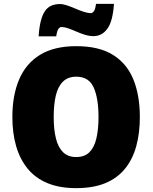

<svg xmlns="http://www.w3.org/2000/svg" viewBox="-20 -964 790 994"><path d="M704 -358Q704 -275 685.5 -207.5Q667 -140 627.5 -91Q588 -42 525.5 -16Q463 10 374 10Q288 10 225.5 -16Q163 -42 123 -91Q83 -140 63.5 -207.5Q44 -275 44 -359Q44 -470 79 -552.5Q114 -635 187 -680Q260 -725 375 -725Q493 -725 565.5 -679.5Q638 -634 671 -551.5Q704 -469 704 -358ZM258 -358Q258 -294 269.5 -247.5Q281 -201 306.5 -176Q332 -151 374 -151Q418 -151 443 -176Q468 -201 479 -247.5Q490 -294 490 -358Q490 -455 465 -511Q440 -567 375 -567Q332 -567 306 -541.5Q280 -516 269 -469.5Q258 -423 258 -358ZM570 -944Q564 -854 536 -815.5Q508 -777 464 -777Q442 -777 419.5 -784Q397 -791 375.5 -800.5Q354 -810 334 -817Q314 -824 296 -824Q291 -824 283.5 -816Q276 -808 271 -776H180Q183 -822 191 -854Q199 -886 212 -905.5Q225 -925 244.5 -934Q264 -943 290 -943Q307 -943 327.5 -936Q348 -929 370 -919.5Q392 -910 413 -903Q434 -896 452 -896Q457 -896 465 -904.5Q473 -913 477 -944Z"/></svg>

Font: Noto Sans Display Black
Style: Regular
Weight: 900
Designer: Monotype Design Team
Foundry: Monotype Imaging Inc.
Version: Version 2.003